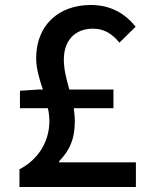

<svg xmlns="http://www.w3.org/2000/svg" viewBox="-20 -750 610 770"><path d="M60 -316H172C176 -299 178 -281 178 -264C178 -181 132 -109 58 -71V0H525V-99H217V-103C259 -147 280 -191 280 -263C280 -281 278 -299 276 -316H435V-391H258C247 -431 236 -470 236 -511C236 -587 280 -635 353 -635C399 -635 431 -613 459 -579L524 -643C482 -695 425 -730 344 -730C214 -730 125 -648 125 -516C125 -475 138 -433 152 -391H135L60 -386Z"/></svg>

Font: Noto Sans CJK TC Medium
Style: Regular
Weight: 500
Designer: Ryoko NISHIZUKA 西塚涼子 (kana, bopomofo & ideographs); Paul D. Hunt (Latin, Greek & Cyrillic); Sandoll Communications 산돌커뮤니
Foundry: Adobe
Version: Version 2.004;hotconv 1.0.118;makeotfexe 2.5.65603